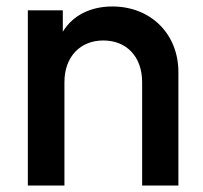

<svg xmlns="http://www.w3.org/2000/svg" viewBox="-20 -573 626 593"><path d="M66 0H179V-319C179 -399 229 -448 299 -448C370 -448 419 -399 419 -319V0H531V-350C531 -469 445 -553 327 -553C260 -553 205 -526 174 -475V-541H66Z"/></svg>

Font: Mluvka SemiBold
Style: Regular
Weight: 600
Designer: Modified by Jiří Krblich, Original typeface by Gumpita Rahayu
Foundry: Gumpita Rahayu & Jiří Krblich
Version: Version 2.000;Glyphs 3.1.1 (3134)